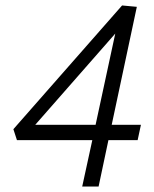

<svg xmlns="http://www.w3.org/2000/svg" viewBox="-20 -683 565 703"><path d="M496 -226 484 -170H377L341 0H281L318 -170H42L29 -210L427 -663L481 -658L389 -226ZM109 -226H330L402 -560Z"/></svg>

Font: EauTestInfant
Style: Italic
Weight: 400
Italic angle: -12°
Designer: Christian Thalmann (Catharsis Fonts)
Version: Version 0.001;PS 000.001;hotconv 1.0.88;makeotf.lib2.5.64775